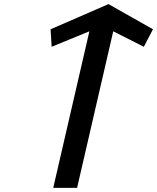

<svg xmlns="http://www.w3.org/2000/svg" viewBox="-20 -923 759 928"><path d="M527.3 -771.7 675.1 -696.9 719.4 -781.5 504.4 -903.2 224.4 -781.4 229.7 -696.9 412 -771.7 237.3 -15H352.6Z"/></svg>

Font: Stormning
Style: LightObl
Weight: 400
Designer: Robert Jablonski, Mew Too
Foundry: Cannot Into Space Fonts
Version: Version 0.90